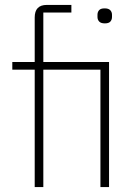

<svg xmlns="http://www.w3.org/2000/svg" viewBox="-20 -760 564 780"><path d="M121 -477H30V-508H121V-689Q121 -740 170 -740H270V-709H156V-508H423V0H388V-477H156V0H121ZM406 -665Q390 -665 383 -672.5Q376 -680 376 -691V-700Q376 -711 382.5 -718.5Q389 -726 405 -726Q421 -726 428 -718.5Q435 -711 435 -700V-691Q435 -680 428.5 -672.5Q422 -665 406 -665Z"/></svg>

Font: IBM Plex Sans KR ExtraLight
Style: Regular
Weight: 200
Designer: Mike Abbink; Paul van der Laan; Pieter van Rosmalen; Wujin Sim; Chorong Kim; Dohee Lee;
Foundry: Sandoll Inc.
Version: Version 1.001